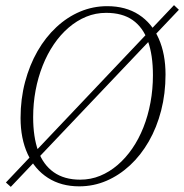

<svg xmlns="http://www.w3.org/2000/svg" viewBox="-20 -711 716 747"><path d="M676 -673 22 16 3 -1 657 -691ZM288 14Q218 14 166.5 -19Q115 -52 87.5 -112Q60 -172 60 -252Q60 -326 77.5 -392Q95 -458 126 -512Q157 -566 199.5 -605.5Q242 -645 292 -666Q342 -687 397 -687Q469 -687 520 -654Q571 -621 597.5 -561Q624 -501 624 -421Q624 -347 607 -281Q590 -215 559 -161Q528 -107 486 -68Q444 -29 394 -7.5Q344 14 288 14ZM292 -12Q333 -12 369.5 -27Q406 -42 437.5 -69Q469 -96 494.5 -133Q520 -170 538 -215.5Q556 -261 565.5 -312.5Q575 -364 575 -418Q575 -497 555.5 -551Q536 -605 496 -633Q456 -661 393 -661Q352 -661 315.5 -646Q279 -631 247 -603.5Q215 -576 189.5 -538.5Q164 -501 146 -455.5Q128 -410 118.5 -359.5Q109 -309 109 -255Q109 -178 128.5 -124Q148 -70 189 -41Q230 -12 292 -12Z"/></svg>

Font: Source Serif 4 36pt Light
Style: Italic
Weight: 300
Italic angle: -12°
Designer: Frank Grießhammer
Foundry: Adobe Systems Incorporated
Version: Version 4.004;hotconv 1.0.116;makeotfexe 2.5.65601